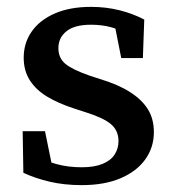

<svg xmlns="http://www.w3.org/2000/svg" viewBox="-20 -526 510 559"><path d="M218 13Q167 13 124.5 3Q82 -7 48 -23L46 -144H111L136 -22H87V-72Q112 -57 145.5 -48Q179 -39 218 -39Q255 -39 279 -49Q303 -59 314 -76.5Q325 -94 325 -115Q325 -146 303 -164.5Q281 -183 230 -199L196 -210Q150 -225 117.5 -244.5Q85 -264 67 -292Q49 -320 49 -358Q49 -401 72.5 -434.5Q96 -468 140 -487Q184 -506 245 -506Q289 -506 328.5 -496Q368 -486 400 -469L396 -357H333L311 -468H353V-425Q329 -440 302.5 -447Q276 -454 245 -454Q197 -454 173.5 -435Q150 -416 150 -386Q150 -357 170.5 -340Q191 -323 243 -305L271 -296Q324 -280 358.5 -258Q393 -236 410.5 -208Q428 -180 428 -141Q428 -97 403 -62Q378 -27 331 -7Q284 13 218 13Z"/></svg>

Font: Source Serif 4 Medium
Style: Regular
Weight: 500
Designer: Frank Grießhammer
Foundry: Adobe Systems Incorporated
Version: Version 4.004;hotconv 1.0.116;makeotfexe 2.5.65601